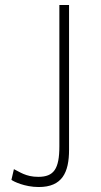

<svg xmlns="http://www.w3.org/2000/svg" viewBox="-20 -743 408 773"><path d="M258 -140V-723H219V-154C219 -63 197 -31 134 -31C83 -31 58 -52 36 -62L26 -19C33 -13 79 10 136 10C230 10 258 -48 258 -140Z"/></svg>

Font: United Sans Thin
Style: Regular
Weight: 100
Designer: Pablo Impallari, Rodrigo Fuenzalida (Modified by Dan O. Williams)
Version: Version 1.000;PS 001.000;hotconv 1.0.88;makeotf.lib2.5.64775